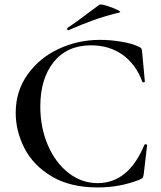

<svg xmlns="http://www.w3.org/2000/svg" viewBox="-20 -811 709 843"><path d="M589 -606Q598 -602 600.5 -598Q603 -594 604 -583L616 -453Q616 -450 611 -449.5Q606 -449 605 -452Q576 -530 517.5 -571Q459 -612 380 -612Q275 -612 216 -539Q157 -466 157 -343Q157 -251 190 -174Q223 -97 280.5 -52Q338 -7 409 -7Q544 -7 614 -175Q616 -178 619 -178Q621 -178 623.5 -176.5Q626 -175 626 -174L611 -46Q609 -34 606.5 -30.5Q604 -27 595 -23Q508 12 410 12Q288 12 207 -36.5Q126 -85 87.5 -160Q49 -235 49 -316Q49 -410 100.5 -483Q152 -556 237 -596Q322 -636 419 -636Q464 -636 512.5 -628Q561 -620 589 -606ZM280 -678Q276 -678 275 -682.5Q274 -687 277 -689Q314 -713 366 -753L416 -790Q421 -794 447.5 -786Q474 -778 494.5 -768Q515 -758 504 -756Q442 -741 390.5 -722.5Q339 -704 282 -679Z"/></svg>

Font: Cormorant SC SemiBold
Style: Regular
Weight: 600
Designer: Christian Thalmann (Catharsis Fonts)
Foundry: Catharsis Fonts
Version: Version 4.000